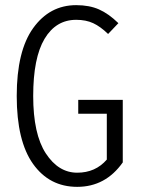

<svg xmlns="http://www.w3.org/2000/svg" viewBox="-20 -718 556 746"><path d="M45 -345Q45 -520 109 -609Q173 -698 276 -698Q327 -698 364.5 -681.5Q402 -665 440 -628L400 -586Q370 -615 342 -628Q314 -641 276 -641Q197 -641 153 -567Q109 -493 109 -345Q109 -197 158 -122Q207 -47 280 -47Q351 -47 395 -98V-276H284V-330H457V-87Q390 8 280 8Q172 8 108.5 -81Q45 -170 45 -345Z"/></svg>

Font: Radio Canada Condensed Light
Style: Regular
Weight: 300
Width: 3
Designer: Charles Daoud, Etienne Aubert Bonn, Alexandre Saumier Demers, Jacques Le Bailly
Foundry: Radio-Canada
Version: Version 2.104; ttfautohint (v1.8.4.7-5d5b);gftools[0.9.28.de